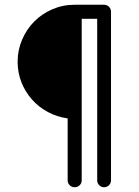

<svg xmlns="http://www.w3.org/2000/svg" viewBox="-20 -786 585 806"><path d="M323 -29Q323 -17 314.5 -8.5Q306 0 293 0Q281 0 272.5 -8.5Q264 -17 264 -29V-289Q220 -295 181.5 -315.5Q143 -336 114.5 -368Q86 -400 70 -440.5Q54 -481 54 -527Q54 -576 73 -620Q92 -664 124 -696Q156 -728 199.5 -747Q243 -766 293 -766H417Q429 -766 437.5 -757.5Q446 -749 446 -737V-29Q446 -17 437.5 -8.5Q429 0 417 0Q405 0 396.5 -8.5Q388 -17 388 -29V-707H323V-317Z"/></svg>

Font: Hanken Light
Style: Light
Weight: 300
Designer: Alfredo Marco Pradil
Foundry: Hanken Design Co.
Version: Version 2.06 2014